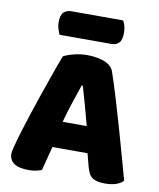

<svg xmlns="http://www.w3.org/2000/svg" viewBox="-91 -892 808 974"><g transform="rotate(10 313.5 -405.5)"><path d="M194 -588Q211 -598 245.5 -607Q280 -616 315 -616Q365 -616 403.5 -601.5Q442 -587 453 -556Q471 -504 492 -435Q513 -366 534 -292.5Q555 -219 575 -147.5Q595 -76 610 -21Q598 -7 574 1.5Q550 10 517 10Q493 10 476.5 6Q460 2 449.5 -6Q439 -14 432.5 -27Q426 -40 421 -57L403 -126H222Q214 -96 206 -64Q198 -32 190 -2Q176 3 160.5 6.5Q145 10 123 10Q72 10 47.5 -7.5Q23 -25 23 -56Q23 -70 27 -84Q31 -98 36 -117Q43 -144 55.5 -184Q68 -224 83 -270.5Q98 -317 115 -366Q132 -415 147 -458.5Q162 -502 174.5 -536Q187 -570 194 -588ZM314 -459Q300 -417 282.5 -365.5Q265 -314 251 -261H375Q361 -315 346.5 -366.5Q332 -418 320 -459ZM159 -693Q154 -704 148.5 -720.5Q143 -737 143 -755Q143 -792 158 -806.5Q173 -821 198 -821H463Q471 -810 475 -793.5Q479 -777 479 -759Q479 -722 464.5 -707.5Q450 -693 425 -693Z"/></g></svg>

Font: Baloo Bhai
Style: Regular
Weight: 400
Designer: Supriya Tembe, Noopur Datye and Ek Type
Foundry: Ek Type
Version: Version 1.100;PS 1.000;hotconv 1.0.88;makeotf.lib2.5.647800;